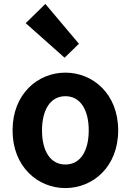

<svg xmlns="http://www.w3.org/2000/svg" viewBox="-20 -944 666 978"><path d="M313 14C453 14 582 -94 582 -280C582 -466 453 -574 313 -574C173 -574 44 -466 44 -280C44 -94 173 14 313 14ZM313 -106C237 -106 194 -174 194 -280C194 -385 237 -454 313 -454C389 -454 432 -385 432 -280C432 -174 389 -106 313 -106ZM309 -650 382 -721 211 -924 111 -826Z"/></svg>

Font: Noto Sans HK
Style: Bold
Weight: 700
Designer: Ryoko NISHIZUKA 西塚涼子 (kana, bopomofo & ideographs); Paul D. Hunt (Latin, Greek & Cyrillic); Sandoll Communications 산돌커뮤니
Foundry: Adobe
Version: Version 2.002;hotconv 1.0.116;makeotfexe 2.5.65601